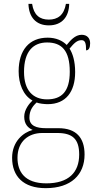

<svg xmlns="http://www.w3.org/2000/svg" viewBox="-20 -738 506 999"><path d="M234 -606C302 -606 339 -650 340 -718H323C313 -659 280 -636 234 -636C187 -636 156 -659 147 -718H128C130 -649 167 -606 234 -606ZM218 241C350 241 420 171 420 66C420 -22 376 -71 284 -71H219C170 -71 133 -83 133 -126C133 -163 150 -186 171 -205C181 -199 213 -196 228 -196C323 -196 371 -261 371 -363C371 -420 358 -460 342 -485C365 -513 381 -529 404 -529C423 -529 428 -514 428 -476C442 -476 449 -490 449 -513C449 -537 435 -557 405 -557C370 -557 345 -526 327 -504C306 -526 272 -542 228 -542C132 -542 77 -477 77 -367C77 -303 100 -242 149 -215C133 -200 106 -168 106 -131C106 -92 126 -72 150 -62C101 -49 43 -2 43 83C43 179 101 241 218 241ZM225 -221C152 -221 105 -267 105 -364C105 -472 154 -517 225 -517C301 -517 343 -475 343 -365C343 -262 301 -221 225 -221ZM221 216C107 216 71 154 71 83C71 -1 127 -46 200 -46H278C357 -46 392 -15 392 66C392 159 337 216 221 216Z"/></svg>

Font: Noto Serif Devanagari SemiCondensed Thin
Style: Regular
Weight: 100
Width: 4
Designer: Universal Thirst, Indian Type Foundry and the Monotype Design Team
Foundry: Monotype Imaging Inc.
Version: Version 2.004